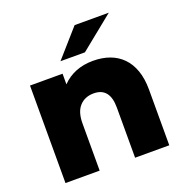

<svg xmlns="http://www.w3.org/2000/svg" viewBox="-134 -881 965 1003"><g transform="rotate(-20 348.0 -379.5)"><path d="M638 -310V0H448V-279Q448 -390 359 -390Q310 -390 280.5 -358Q251 -326 251 -262V0H61V-542H242V-483Q308 -551 414 -551Q465 -551 506 -536Q547 -521 576.5 -491Q606 -461 622 -415.5Q638 -370 638 -310ZM388 -759H578L390 -607H254Z"/></g></svg>

Font: CMG Sans ExtraBold
Style: Regular
Weight: 800
Designer: Julieta Ulanovsky
Foundry: Julieta Ulanovsky
Version: Version 7.200